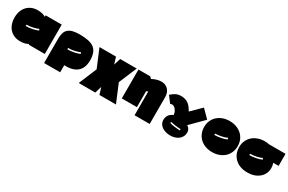

<svg xmlns="http://www.w3.org/2000/svg" viewBox="151 -1957 5276 3520"><g transform="rotate(30 2789.0 -196.5)"><path d="M15 -259Q15 -334 37 -394.5Q59 -455 99 -497.5Q139 -540 195 -563.5Q251 -587 320 -587Q422 -587 490 -546V-577H830V44H490V29Q422 70 320 70Q251 70 195 47Q139 24 99 -19Q59 -62 37 -123Q15 -184 15 -259ZM528 -280 510 -305Q492 -294 462.5 -284.5Q433 -275 399.5 -268Q366 -261 332 -257Q298 -253 270 -253V-225Q298 -225 334 -228.5Q370 -232 406 -239Q442 -246 474.5 -256Q507 -266 528 -280Z M1209 -587Q1316 -587 1392 -570.5Q1468 -554 1516 -516.5Q1564 -479 1586.5 -417.5Q1609 -356 1609 -267Q1609 -107 1515.5 -27Q1422 53 1242 44V194H902V-319Q902 -391 917.5 -441.5Q933 -492 969 -524.5Q1005 -557 1064 -572Q1123 -587 1209 -587ZM1385 -316Q1367 -305 1337.5 -295.5Q1308 -286 1274.5 -279Q1241 -272 1207 -268Q1173 -264 1145 -264V-236Q1173 -236 1209 -239.5Q1245 -243 1281 -250Q1317 -257 1349.5 -267Q1382 -277 1403 -291Z M2029 50 1985 194H1635L1794 -187L1635 -567H1985L2029 -423L2073 -567H2423L2264 -187L2423 194H2073Z M2710 -567 2745 -532Q2796 -560 2844.5 -573.5Q2893 -587 2944 -587Q2984 -587 3019 -572.5Q3054 -558 3080 -531Q3106 -504 3121.5 -464.5Q3137 -425 3137 -374V194H2817V-308L2780 -294V44H2460V-567Z M4011 -400 3743 -130Q3777 -113 3795 -79.5Q3813 -46 3813 -13Q3813 34 3793.5 71.5Q3774 109 3740.5 135Q3707 161 3662 175.5Q3617 190 3566 190Q3512 190 3466 176Q3420 162 3386.5 137.5Q3353 113 3334.5 79Q3316 45 3316 5Q3316 -51 3343 -95.5Q3370 -140 3436 -168Q3433 -207 3417 -239.5Q3401 -272 3378.5 -293Q3356 -314 3329.5 -320Q3303 -326 3279 -311L3176 -446Q3231 -496 3277.5 -517.5Q3324 -539 3381 -539Q3427 -539 3464.5 -528.5Q3502 -518 3533.5 -496.5Q3565 -475 3591.5 -441Q3618 -407 3643 -361L3849 -564ZM3466 -36 3452 -12Q3469 -5 3497 0.5Q3525 6 3556.5 10.5Q3588 15 3619.5 17.5Q3651 20 3675 20V-7Q3651 -7 3620.5 -10Q3590 -13 3560.5 -17Q3531 -21 3506 -26Q3481 -31 3466 -36Z M4029 -259Q4029 -334 4056 -394.5Q4083 -455 4130.5 -497.5Q4178 -540 4243 -563.5Q4308 -587 4384 -587Q4460 -587 4525 -563.5Q4590 -540 4637.5 -497.5Q4685 -455 4712 -394.5Q4739 -334 4739 -259Q4739 -184 4712 -123Q4685 -62 4637.5 -19.5Q4590 23 4525 46.5Q4460 70 4384 70Q4308 70 4243 47Q4178 24 4130.5 -19Q4083 -62 4056 -123Q4029 -184 4029 -259ZM4522 -280 4504 -305Q4486 -294 4456.5 -284.5Q4427 -275 4393.5 -268Q4360 -261 4326 -257Q4292 -253 4264 -253V-225Q4292 -225 4328 -228.5Q4364 -232 4400 -239Q4436 -246 4468.5 -256Q4501 -266 4522 -280Z M4769 -259Q4769 -334 4796 -394.5Q4823 -455 4870.5 -497.5Q4918 -540 4983 -563.5Q5048 -587 5124 -587Q5176 -587 5219 -577H5568V-322H5454Q5478 -259 5471.5 -189.5Q5465 -120 5425 -62.5Q5385 -5 5310 32.5Q5235 70 5124 70Q5048 70 4983 47Q4918 24 4870.5 -19Q4823 -62 4796 -123Q4769 -184 4769 -259ZM5262 -280 5244 -305Q5226 -294 5196.5 -284.5Q5167 -275 5133.5 -268Q5100 -261 5066 -257Q5032 -253 5004 -253V-225Q5032 -225 5068 -228.5Q5104 -232 5140 -239Q5176 -246 5208.5 -256Q5241 -266 5262 -280Z"/></g></svg>

Font: ChangwonDangamAsac Bold
Style: Regular
Weight: 700
Designer: Choi Chi-young, Lee Youngbeen, Kim Jungjin, Yoon Jihee, Han Dohee
Foundry: YoonDesign Inc.
Version: Version 1.010;Build 20210623